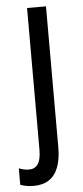

<svg xmlns="http://www.w3.org/2000/svg" viewBox="-81 -568 361 839"><g transform="rotate(-5 99.5 -148.5)"><path d="M32 240Q15 240 -0.5 237Q-16 234 -26 230V158Q-15 162 -4 164.5Q7 167 19 167Q44 167 57.5 147.5Q71 128 71 84V-537H154V81Q154 133 140.5 168.5Q127 204 100 222Q73 240 32 240Z"/></g></svg>

Font: Noto Sans Arabic Condensed
Style: Regular
Weight: 400
Width: 3
Designer: Monotype Design Team, Nadine Chahine, Nizar Qandah and Khaled Hosny
Foundry: Monotype Imaging Inc.
Version: Version 2.012